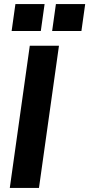

<svg xmlns="http://www.w3.org/2000/svg" viewBox="-20 -921 438 941"><path d="M28 0H171L269 -697H126ZM37 -769H180L198.5 -901H55.5ZM235.5 -769H379L397.5 -901H254Z"/></svg>

Font: HK Grotesk ExtraBold
Style: Italic
Weight: 800
Italic angle: -16°
Designer: Alfredo Marco Pradil
Foundry: Hanken Design Co.
Version: Version 3.001;FEAKit 1.0